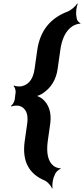

<svg xmlns="http://www.w3.org/2000/svg" viewBox="-20 -831 463 1058"><path d="M243 -52 257 -151C265 -212 248 -257 214 -286C204 -294 185 -304 174 -304L173 -300C184 -300 207 -310 219 -319C261 -348 290 -392 298 -454L312 -553C320 -614 341 -662 380 -687C390 -694 414 -702 422 -700L423 -704C415 -706 404 -718 403 -729L401 -741C397 -760 401 -796 409 -810L405 -811C397 -797 372 -775 352 -767C263 -733 201 -668 185 -553L171 -454C164 -402 144 -367 101 -356C89 -353 64 -355 57 -360L55 -357C61 -352 68 -333 66 -321L61 -282C59 -270 49 -252 40 -248L42 -244C50 -249 74 -250 85 -248C124 -237 137 -201 130 -151L116 -52C100 64 145 129 225 163C243 171 262 193 266 207L270 206C266 192 270 156 280 137L285 125C291 114 305 102 313 100L314 96C305 98 283 90 275 83C243 57 235 10 243 -52Z"/></svg>

Font: Asimov
Style: EdgeNarIt
Weight: 500
Designer: Google
Version: Version 2.000980: 2014